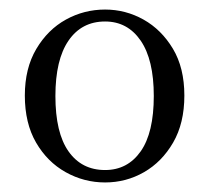

<svg xmlns="http://www.w3.org/2000/svg" viewBox="-20 -834 437 402"><path d="M200 -452Q156 -452 117.5 -473.5Q79 -495 55.5 -535.5Q32 -576 32 -634Q32 -691 56 -731.5Q80 -772 118 -793Q156 -814 200 -814Q243 -814 280.5 -793Q318 -772 342 -732Q366 -692 366 -634Q366 -576 342.5 -535.5Q319 -495 281.5 -473.5Q244 -452 200 -452ZM200 -478Q247 -478 274.5 -517Q302 -556 302 -633Q302 -709 274.5 -749Q247 -789 200 -789Q151 -789 123.5 -749Q96 -709 96 -633Q96 -556 123.5 -517Q151 -478 200 -478Z"/></svg>

Font: Noto Serif KR ExtraLight
Style: Regular
Weight: 400
Version: Version 2.002-H1;hotconv 1.1.0;makeotfexe 2.6.0